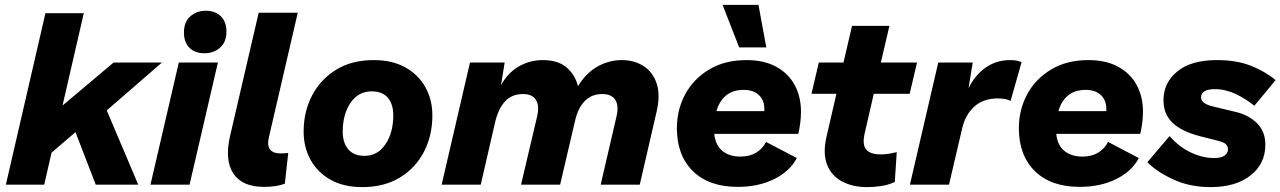

<svg xmlns="http://www.w3.org/2000/svg" viewBox="-20 -756 5242 786"><path d="M323 -702 236 -324 445 -500H643L417 -304L546 0H372L289 -215L191 -131L161 0H4L166 -702Z M872 -500 756 0H596L712 -500ZM817 -538Q778 -538 755.5 -560.5Q733 -583 733 -623Q733 -666 759 -689Q785 -712 822 -712Q861 -712 884 -689.5Q907 -667 907 -627Q907 -584 881 -561Q855 -538 817 -538Z M1060 9Q972 9 935.5 -45.5Q899 -100 922 -200L1039 -704H1199L1081 -195Q1065 -128 1129 -128Q1140 -128 1147 -128.5Q1154 -129 1160 -130L1146 -4Q1130 2 1109.5 5.5Q1089 9 1060 9Z M1463 10Q1387 10 1333.5 -20Q1280 -50 1251.5 -101.5Q1223 -153 1223 -217Q1223 -299 1257.5 -365Q1292 -431 1356 -470.5Q1420 -510 1510 -510Q1586 -510 1639.5 -480Q1693 -450 1721.5 -399Q1750 -348 1750 -283Q1750 -202 1716 -135.5Q1682 -69 1617.5 -29.5Q1553 10 1463 10ZM1473 -118Q1526 -118 1558 -165.5Q1590 -213 1590 -284Q1590 -329 1568 -355.5Q1546 -382 1501 -382Q1447 -382 1415 -335Q1383 -288 1383 -217Q1383 -172 1405.5 -145Q1428 -118 1473 -118Z M1788 0 1904 -500H2046L2031 -407Q2058 -457 2103 -483.5Q2148 -510 2202 -510Q2265 -510 2300 -479.5Q2335 -449 2346 -403Q2378 -456 2425 -483Q2472 -510 2526 -510Q2576 -510 2614 -486Q2652 -462 2668 -415Q2684 -368 2668 -299L2599 0H2439L2504 -280Q2514 -323 2499 -347Q2484 -371 2445 -371Q2402 -371 2374 -342.5Q2346 -314 2334 -261L2273 0H2113L2179 -280Q2189 -323 2174 -347Q2159 -371 2121 -371Q2075 -371 2047.5 -341Q2020 -311 2007 -256L1948 0Z M3000 9Q2882 9 2816.5 -55.5Q2751 -120 2751 -231Q2751 -307 2785 -370Q2819 -433 2883 -471.5Q2947 -510 3036 -510Q3108 -510 3158 -482.5Q3208 -455 3233.5 -407.5Q3259 -360 3259 -299Q3259 -255 3248 -208H2904Q2909 -161 2937.5 -138Q2966 -115 3011 -115Q3049 -115 3075.5 -131Q3102 -147 3116 -175L3242 -109Q3214 -55 3149.5 -23Q3085 9 3000 9ZM3025 -388Q2979 -388 2951.5 -364.5Q2924 -341 2913 -301H3109Q3109 -306 3109 -311Q3109 -346 3086.5 -367Q3064 -388 3025 -388ZM3085 -736 3117 -562H3006L2938 -736Z M3529 10Q3471 10 3427.5 -13Q3384 -36 3366 -81.5Q3348 -127 3363 -194L3404 -372H3302L3332 -500H3433L3468 -650H3621L3586 -500H3734L3704 -372H3557L3520 -211Q3509 -164 3526 -144Q3543 -124 3584 -124Q3603 -124 3618.5 -126.5Q3634 -129 3651 -133L3643 -11Q3617 1 3588 5.5Q3559 10 3529 10Z M3705 0 3821 -500H3962L3945 -395Q3971 -448 4014.5 -479Q4058 -510 4116 -510Q4132 -510 4143.5 -507.5Q4155 -505 4162 -501L4117 -343Q4107 -348 4095 -350.5Q4083 -353 4064 -353Q4006 -353 3969 -320Q3932 -287 3919 -231L3865 0Z M4400 9Q4282 9 4216.5 -55.5Q4151 -120 4151 -231Q4151 -307 4185 -370Q4219 -433 4283 -471.5Q4347 -510 4436 -510Q4508 -510 4558 -482.5Q4608 -455 4633.5 -407.5Q4659 -360 4659 -299Q4659 -255 4648 -208H4304Q4309 -161 4337.5 -138Q4366 -115 4411 -115Q4449 -115 4475.5 -131Q4502 -147 4516 -175L4642 -109Q4614 -55 4549.5 -23Q4485 9 4400 9ZM4425 -388Q4379 -388 4351.5 -364.5Q4324 -341 4313 -301H4509Q4509 -306 4509 -311Q4509 -346 4486.5 -367Q4464 -388 4425 -388Z M4936 10Q4851 10 4783 -21.5Q4715 -53 4677 -92L4768 -199Q4806 -155 4854.5 -132Q4903 -109 4951 -109Q4979 -109 4993 -119Q5007 -129 5007 -144Q5007 -158 4998 -166Q4989 -174 4969 -179L4894 -198Q4819 -217 4781 -252.5Q4743 -288 4743 -346Q4743 -417 4799.5 -463.5Q4856 -510 4962 -510Q5042 -510 5100.5 -487Q5159 -464 5202 -428L5115 -323Q5081 -351 5039 -371Q4997 -391 4954 -391Q4897 -391 4897 -357Q4897 -343 4910.5 -334Q4924 -325 4946 -320L5038 -298Q5093 -285 5126.5 -251Q5160 -217 5160 -164Q5160 -85 5099 -37.5Q5038 10 4936 10Z"/></svg>

Font: Prodigy Sans
Style: Bold Italic
Weight: 700
Italic angle: -13°
Designer: Wei Huang
Foundry: Wei Huang
Version: Version 1.003; ttfautohint (v1.8.3)